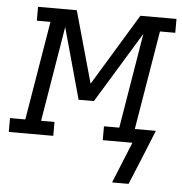

<svg xmlns="http://www.w3.org/2000/svg" viewBox="-91 -579 757 800"><g transform="rotate(5 287.5 -179.0)"><path d="M407 172 477 0H353V-58H417L483 -456L302 -159H238L156 -456L90 -58H146V0H-40V-58H24L93 -472H36V-530H198L282 -230L464 -530H615V-472H551L482 -58H570L528 46L476 172Z"/></g></svg>

Font: Iosevka Slab LtExObl
Style: Regular
Weight: 300
Width: 7
Italic angle: -9°
Monospace: yes
Designer: Belleve Invis
Foundry: Belleve Invis
Version: Version 11.1.0; ttfautohint (v1.8.3)